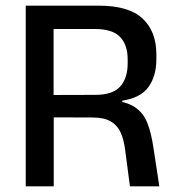

<svg xmlns="http://www.w3.org/2000/svg" viewBox="-20 -659 622 679"><path d="M439.5 0 422.5 -129.5Q418 -165 406.8 -190.2Q395.5 -215.5 372 -229.5Q348.5 -243.5 306.5 -243.5L140 -244V-323L317 -323.5Q378.5 -323.5 405 -353Q431.5 -382.5 431.5 -435V-449Q431.5 -500.5 404.5 -528.5Q377.5 -556.5 315 -556.5H138V-639H329Q435.5 -639 484.2 -593.5Q533 -548 533 -466.5V-450.5Q533 -390 505.2 -351.5Q477.5 -313 412.5 -303V-290L370.5 -304.5Q426 -300.5 456.2 -280.5Q486.5 -260.5 500.5 -225.5Q514.5 -190.5 522 -140.5L543.5 0ZM71 0V-639H169.5V-295.5L170 -258V0Z"/></svg>

Font: Anek Gurmukhi Medium Medium
Style: Regular
Weight: 500
Version: Version 1.003